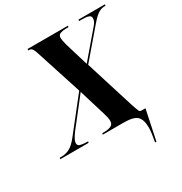

<svg xmlns="http://www.w3.org/2000/svg" viewBox="-240 -865 1159 1226"><g transform="rotate(-30 340.0 -252.0)"><path d="M547 210Q553 178 556.5 152.5Q560 127 560 107Q560 49 535 24.5Q510 0 437 0H283L285 -10H303Q327 -10 347.5 -18.5Q368 -27 368 -53Q368 -65 365.5 -77.5Q363 -90 358 -106L297 -307L141 -108Q126 -88 116 -70Q106 -52 106 -37Q106 -19 128 -14.5Q150 -10 172 -10H180L178 0H-31L-29 -10H-16Q17 -10 45 -25Q73 -40 106 -82L293 -319L185 -653Q178 -677 169.5 -690.5Q161 -704 144 -704H138L141 -714H438L436 -704H415Q395 -704 376.5 -697.5Q358 -691 358 -669Q358 -664 360 -651Q362 -638 367 -619L420 -443L572 -621Q583 -633 591.5 -646Q600 -659 600 -677Q600 -691 588 -696.5Q576 -702 560 -703Q544 -704 532 -704H514L516 -714H711L709 -704H701Q677 -704 654.5 -689.5Q632 -675 597 -634L425 -433L541 -62Q552 -31 556.5 -20.5Q561 -10 573 -10H603L557 210Z"/></g></svg>

Font: Noto Serif Display ExtraCondensed ExtraBold
Style: Italic
Weight: 800
Width: 2
Italic angle: -12°
Designer: Monotype Design Team
Foundry: Monotype Imaging Inc.
Version: Version 2.009